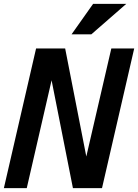

<svg xmlns="http://www.w3.org/2000/svg" viewBox="-20 -970 712 990"><path d="M0 0 166 -720H316L425 -163L554 -720H672L506 0H356L246 -556L118 0ZM451 -793H349L460 -950H631Z"/></svg>

Font: Instrument Sans SemiCondensed SemiBold Italic
Style: Regular
Weight: 600
Width: 4
Italic angle: -13°
Designer: Rodrigo Fuenzalida
Foundry: fragTYPE
Version: Version 1.000; ttfautohint (v1.8.4.7-5d5b);gftools[0.9.28]